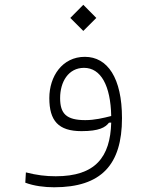

<svg xmlns="http://www.w3.org/2000/svg" viewBox="-20 -563 626 800"><path d="M205.6 217.3C401.9 217.3 488.3 123.5 488.3 -70.8C488.3 -237.8 428.2 -326.2 333.5 -326.2C239.7 -326.2 185.5 -245.1 185.5 -154.3C185.5 -60.1 223.1 -16.6 319.3 -16.6C393.6 -16.6 418.9 -32.2 434.1 -51.8L443.4 -52.2C439.5 91.8 377.4 171.4 212.4 171.4C170.9 171.4 133.8 167 87.9 155.3L85.4 198.2C121.6 211.9 165.5 217.3 205.6 217.3ZM443.4 -79.6C410.6 -71.3 374.5 -62.5 335.4 -62.5C256.3 -62.5 230.5 -89.4 230.5 -154.3C230.5 -222.2 265.1 -280.3 330.1 -280.3C400.4 -280.3 440.9 -206.1 443.4 -79.6ZM327.1 -434.1 381.3 -488.3 327.1 -543 272.9 -488.3Z"/></svg>

Font: Cascadia Mono PL ExtraLight
Style: Regular
Weight: 200
Monospace: yes
Designer: Aaron Bell
Foundry: Saja Typeworks
Version: Version 2404.023